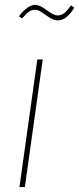

<svg xmlns="http://www.w3.org/2000/svg" viewBox="-20 -761 322 781"><path d="M215.8 -678.2Q198.7 -678.2 182.1 -689Q165.5 -699.7 150.6 -710.4Q135.7 -721.2 123 -721.2Q108.4 -721.2 97.9 -713.6Q87.4 -706.1 69.8 -686L57.1 -694.8Q92.8 -741.2 123 -741.2Q141.6 -741.2 170.2 -719.7Q198.7 -698.2 214.8 -698.2Q229 -698.2 241 -707.5Q252.9 -716.8 269 -738.8L282.2 -730Q251 -678.2 215.8 -678.2ZM153.8 -519 81.1 0H59.1L131.8 -519Z"/></svg>

Font: Fira Sans Compressed Thin
Style: Italic
Weight: 100
Width: 3
Italic angle: -8°
Designer: Carrois Corporate & Edenspiekermann AG
Foundry: Carrois Corporate GbR & Edenspiekermann AG
Version: Version 4.203;PS 004.203;hotconv 1.0.88;makeotf.lib2.5.64775